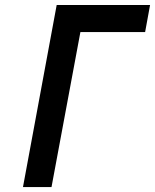

<svg xmlns="http://www.w3.org/2000/svg" viewBox="-20 -759 629 779"><path d="M73.2 0 210 -738.8H588.9L568.8 -628.9H306.2L189 0Z"/></svg>

Font: Involve SemiBold Oblique
Style: Italic
Weight: 600
Italic angle: -10.5°
Designer: Stefan Peev
Foundry: Context Ltd.
Version: Version 1.001